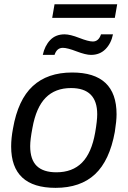

<svg xmlns="http://www.w3.org/2000/svg" viewBox="-20 -884 610 916"><path d="M229 -798.8 240.2 -863.8H539.1L527.8 -798.8ZM184.1 -622.1Q193.4 -665.5 219.5 -692.9Q245.6 -720.2 288.1 -720.2Q314.5 -720.2 358.2 -703.1Q401.9 -686 422.9 -686Q450.7 -686 461.9 -720.2H519Q510.3 -676.8 483.2 -649.4Q456.1 -622.1 414.1 -622.1Q389.2 -622.1 345.2 -638.9Q301.3 -655.8 279.8 -655.8Q251 -655.8 240.2 -622.1ZM245.1 12.2Q33.2 12.2 33.2 -185.1Q33.2 -224.6 42 -271Q65.9 -408.2 136.2 -473.1Q206.5 -538.1 324.2 -538.1Q536.1 -538.1 536.1 -338.9Q536.1 -307.1 527.8 -254.9Q502.9 -117.7 433.3 -52.7Q363.8 12.2 245.1 12.2ZM249 -62Q325.7 -62 371.3 -108.2Q417 -154.3 434.1 -252Q443.8 -308.1 443.8 -338.9Q443.8 -463.9 318.8 -463.9Q243.2 -463.9 197.8 -417.7Q152.3 -371.6 134.8 -273.9Q124 -217.8 124 -187Q124 -122.6 155.3 -92.3Q186.5 -62 249 -62Z"/></svg>

Font: Archivo
Style: Italic
Weight: 400
Italic angle: -10°
Designer: Hector Gatti
Foundry: Omnibus-Type
Version: Version 2.001